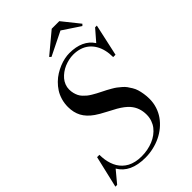

<svg xmlns="http://www.w3.org/2000/svg" viewBox="-296 -1044 1164 1164"><g transform="rotate(-45 285.5 -462.5)"><path d="M414 -895 262 -820 252 -830 384 -940H449L537 -830L527 -820ZM-5 10H-20L28 -195H48Q48 -173.2 50.9 -153.4Q53.8 -133.5 60.2 -114.5Q66.6 -95.5 76.2 -79.4Q85.9 -63.4 100 -49.9Q114.1 -36.4 131.8 -26.9Q149.5 -17.5 172.7 -12.2Q195.9 -7 223 -7Q249.5 -7 274.6 -11.9Q299.8 -16.8 321.9 -25.9Q344.1 -35.1 362.8 -48.9Q381.4 -62.8 394.8 -79.9Q408.1 -97.1 415.6 -118.9Q423 -140.8 423 -165Q423 -225 386.8 -266.5Q364.1 -292.4 321.1 -317.2Q307.5 -325.2 265.4 -347Q221.6 -369.6 198.9 -385.6Q156.6 -415.1 137.2 -451.4Q118 -487.5 118 -535Q118 -566.1 126.4 -594.6Q134.8 -623.1 149.1 -645.3Q163.4 -667.5 182.6 -686.4Q201.9 -705.4 223.6 -718.8Q245.2 -732.1 268.2 -741.6Q291.2 -751 313.2 -755.5Q335.2 -760 355 -760Q465.9 -760 513.2 -687.5L576 -760H591L546 -555H526Q526 -587.6 519.3 -615.8Q512.6 -643.9 499.2 -666.2Q485.9 -688.5 466.7 -704.3Q447.5 -720.1 421.6 -728.6Q395.8 -737 365 -737Q346 -737 326.2 -732.6Q306.5 -728.2 287.9 -720.4Q269.4 -712.5 253 -700.6Q236.6 -688.6 224.4 -674.4Q212.2 -660.1 205.1 -642.2Q198 -624.2 198 -605Q198 -587.5 201.9 -572.1Q205.9 -556.6 211.8 -544.8Q217.6 -533 228.2 -521.6Q238.9 -510.2 248.4 -502.4Q258 -494.5 273.4 -485.2Q288.8 -476 299.9 -470.1Q311.1 -464.2 329 -455.2Q347.5 -446 357.1 -441Q366.6 -436 384.1 -425.9Q401.5 -415.9 411.2 -408.5Q420.9 -401.1 435.3 -388.8Q449.8 -376.5 457.9 -365.1Q466.1 -353.8 475.9 -337.6Q485.8 -321.4 490.8 -304.4Q495.9 -287.4 499.4 -265.8Q503 -244.1 503 -220Q503 -185.8 492.8 -154.1Q482.5 -122.4 464.3 -96.8Q446.1 -71.1 420.8 -50.1Q395.5 -29 365.7 -14.8Q335.9 -0.5 301.9 7.2Q268 15 233 15Q105.9 15 58.6 -66.4Z"/></g></svg>

Font: Bodoni* 11
Style: Italic
Weight: 400
Italic angle: -13°
Version: Version 1.002